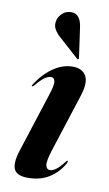

<svg xmlns="http://www.w3.org/2000/svg" viewBox="-79 -697 425 748"><g transform="rotate(10 133.5 -323.5)"><path d="M165.5 -35.5Q176 -35.5 188.8 -44.5Q201.5 -53.5 220 -77Q225 -84 227 -83.5Q231 -82.5 226 -72.5Q206 -36 170.8 -13.5Q135.5 9 85.5 9Q42 9 31.2 -15Q20.5 -39 36.5 -89L111.5 -321.5Q125.5 -362.5 123.2 -378Q121 -393.5 107.5 -393.5Q97 -393.5 83.5 -384.5Q70 -375.5 48 -349.5Q43 -344.5 40.5 -345Q38 -345.5 41.5 -352Q69.5 -396 106.8 -422Q144 -448 184.5 -448Q222 -448 236.8 -422.2Q251.5 -396.5 234.5 -343L159 -109Q145.5 -65.5 149.2 -50.5Q153 -35.5 165.5 -35.5ZM185.5 -599.5 201.5 -486.5Q202 -482 200.5 -480.5Q197.5 -478.5 195 -481L116 -552Q101.5 -564.5 92.8 -580Q84 -595.5 89.5 -616.5Q93 -630 106.8 -643Q120.5 -656 142.5 -656Q179 -656 185.5 -599.5Z"/></g></svg>

Font: Fraunces 144pt S000 SemiBold
Style: Italic
Weight: 600
Italic angle: -16°
Version: Version 1.000; ttfautohint (v1.8.3)